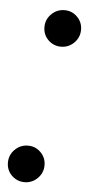

<svg xmlns="http://www.w3.org/2000/svg" viewBox="-78 -634 310 672"><g transform="rotate(5 77.0 -298.0)"><path d="M34 8.5Q8 8.5 -10.8 -9.8Q-29.5 -28 -29.5 -55Q-29.5 -82 -10.2 -101Q9 -120 36 -120Q62 -120 80.5 -101.5Q99 -83 99 -56.5Q99 -29.5 79.8 -10.5Q60.5 8.5 34 8.5ZM120 -475Q94 -475 75.2 -493.2Q56.5 -511.5 56.5 -538.5Q56.5 -565.5 75.8 -584.5Q95 -603.5 122 -603.5Q148 -603.5 166.5 -585Q185 -566.5 185 -540Q185 -513 165.8 -494Q146.5 -475 120 -475Z"/></g></svg>

Font: Anybody UltraCondensed SemiBold
Style: Italic
Weight: 600
Width: 1
Italic angle: -10°
Designer: Tyler Finck
Foundry: Etcetera Type Company
Version: Version 1.010; ttfautohint (v1.8.3) -l 8 -r 50 -G 200 -x 14 